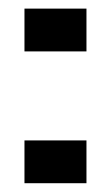

<svg xmlns="http://www.w3.org/2000/svg" viewBox="-20 -417 252 437"><path d="M35.7 -300V-397.4H176.8V-300ZM35.7 0V-97.4H176.8V0Z"/></svg>

Font: Big Shoulders Stencil Text Thin
Style: Regular
Weight: 100
Designer: Patric King
Foundry: XO Type Co
Version: Version 2.001